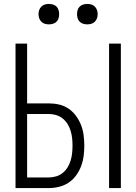

<svg xmlns="http://www.w3.org/2000/svg" viewBox="-20 -957 693 977"><path d="M535 0V-735H595V0ZM59 0V-735H118V-431H228Q255 -431 281 -425Q307 -419 329 -404Q351 -389 367 -367Q383 -345 392.5 -320.5Q402 -296 405.5 -269Q409 -242 409 -216Q409 -189 405.5 -162.5Q402 -136 392.5 -111Q383 -86 367 -64Q351 -42 329 -27.5Q307 -13 281 -6.5Q255 0 228 0ZM118 -54H228Q247 -54 265.5 -59.5Q284 -65 299 -77Q314 -89 324 -105.5Q334 -122 339.5 -140.5Q345 -159 347 -178Q349 -197 349 -216Q349 -235 347 -254Q345 -273 339.5 -291Q334 -309 324 -325.5Q314 -342 299 -354Q284 -366 265.5 -371.5Q247 -377 228 -377H118ZM424 -833Q414 -833 403.5 -836Q393 -839 385.5 -846.5Q378 -854 375 -864Q372 -874 372 -885Q372 -896 375 -906Q378 -916 385.5 -923.5Q393 -931 403.5 -934Q414 -937 424 -937Q435 -937 445 -934Q455 -931 462.5 -923.5Q470 -916 473.5 -906Q477 -896 477 -885Q477 -874 473.5 -864Q470 -854 462.5 -846.5Q455 -839 445 -836Q435 -833 424 -833ZM229 -833Q218 -833 208 -836Q198 -839 190.5 -846.5Q183 -854 179.5 -864Q176 -874 176 -885Q176 -896 179.5 -906Q183 -916 190.5 -923.5Q198 -931 208 -934Q218 -937 229 -937Q239 -937 249.5 -934Q260 -931 267.5 -923.5Q275 -916 278 -906Q281 -896 281 -885Q281 -874 278 -864Q275 -854 267.5 -846.5Q260 -839 249.5 -836Q239 -833 229 -833Z"/></svg>

Font: Iosevka QP Light
Style: Regular
Weight: 300
Designer: Belleve Invis
Foundry: Belleve Invis
Version: Version 20.0.0; ttfautohint (v1.8.4)